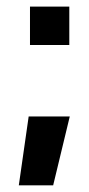

<svg xmlns="http://www.w3.org/2000/svg" viewBox="-20 -458 270 584"><path d="M190.8 -321.2V-437.9H71.2V-321.2ZM141.7 105.8 192.2 -103.7H67.2L37.2 105.8Z"/></svg>

Font: Arad-VF Thin Dots1
Style: Regular
Weight: 100
Designer: Mohammad Darvishi
Version: Version 1.000;August 30, 2024;FontCreator 15.0.0.2992 64-bit